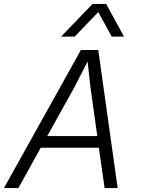

<svg xmlns="http://www.w3.org/2000/svg" viewBox="-41 -951 711 971"><path d="M456 -698 554 0H488L459 -204H165L52 0H-21L368 -698ZM451 -263 416 -513 402 -640 337 -513 198 -263ZM427 -931H496L586 -766H524L456 -890L337 -766H268Z"/></svg>

Font: Azeret Mono Light
Style: Italic
Weight: 300
Italic angle: -12°
Designer: Martin Vácha
Foundry: Displaay
Version: Version 1.000; Glyphs 3.0.3, build 3074